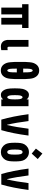

<svg xmlns="http://www.w3.org/2000/svg" viewBox="1804 -2851 1059 4707"><g transform="rotate(90 2333.5 -497.5)"><path d="M583.3 -510.4V0H416.7V-510.4H333.3V0H166.7V-510.4H83.3V-666.7H666.7V-510.4Z M1208.3 1.3Q1158.9 10.4 1118.5 10.4Q1048.8 10.4 1005.9 -33.9Q983.7 -56.6 972.7 -86.9Q961.6 -117.2 960 -135.1Q958.3 -153 958.3 -181.6V-666.7H1125V-194.7Q1125 -150.4 1154.9 -150.4Q1178.4 -150.4 1208.3 -155.6Z M1662.1 -380.2Q1662.1 -248.7 1668 -215.5Q1679.7 -147.1 1708.3 -147.1Q1737 -147.1 1748.7 -215.5Q1754.6 -248.7 1754.6 -380.2ZM1668 -701.2Q1662.1 -668 1662.1 -536.5H1754.6Q1754.6 -668 1748.7 -701.2Q1737 -769.5 1708.3 -769.5Q1679.7 -769.5 1668 -701.2ZM1893.2 -787.1Q1904.9 -755.2 1910.8 -699.2Q1916.7 -643.2 1917.6 -597.3Q1918.6 -551.4 1918.6 -458.3Q1918.6 -365.2 1917.6 -319.3Q1916.7 -273.4 1910.8 -217.4Q1904.9 -161.5 1893.2 -129.6Q1839.8 11.7 1708.3 11.7Q1576.8 11.7 1523.4 -129.6Q1511.7 -161.5 1505.9 -217.4Q1500 -273.4 1499 -319.3Q1498 -365.2 1498 -458.3Q1498 -551.4 1499 -597.3Q1500 -643.2 1505.9 -699.2Q1511.7 -755.2 1523.4 -787.1Q1576.8 -928.4 1708.3 -928.4Q1839.8 -928.4 1893.2 -787.1Z M2302.7 -677.1Q2378.3 -677.1 2411.5 -624.3H2416.7V-666.7H2583.3V0H2416.7V-42.3H2411.5Q2378.3 10.4 2302.7 10.4Q2253.3 10.4 2215.2 -30.3Q2177.1 -71 2159.5 -143.9Q2145.8 -202.5 2145.8 -333.3Q2145.8 -464.2 2159.5 -522.8Q2177.1 -595.7 2215.2 -636.4Q2253.3 -677.1 2302.7 -677.1ZM2319 -451.2Q2312.5 -416 2312.5 -333.3Q2312.5 -250.7 2319 -215.5Q2324.2 -185.5 2335.9 -165.7Q2347.7 -145.8 2364.6 -145.8Q2381.5 -145.8 2393.2 -165.7Q2404.9 -185.5 2410.2 -215.5Q2416.7 -250.7 2416.7 -333.3Q2416.7 -416 2410.2 -451.2Q2404.9 -481.1 2393.2 -501Q2381.5 -520.8 2364.6 -520.8Q2347.7 -520.8 2335.9 -501Q2324.2 -481.1 2319 -451.2Z M2947.9 -666.7Q2984.4 -369.1 3038.4 -141.3H3044.9Q3099 -369.8 3135.4 -666.7H3303.4Q3253.3 -283.2 3170.6 0H2912.8Q2830.1 -283.2 2779.9 -666.7Z M3879.6 -893.2 3745.4 -745.4 3623 -848.3 3744.1 -1007.2ZM3895.2 -572.9Q3920.6 -531.2 3929 -474.3Q3937.5 -417.3 3937.5 -333.3Q3937.5 -249.3 3929 -192.4Q3920.6 -135.4 3895.2 -93.8Q3864.6 -44.9 3816.7 -17.3Q3768.9 10.4 3708.3 10.4Q3647.8 10.4 3599.9 -17.3Q3552.1 -44.9 3521.5 -93.8Q3496.1 -135.4 3487.6 -192.4Q3479.2 -249.3 3479.2 -333.3Q3479.2 -417.3 3487.6 -474.3Q3496.1 -531.2 3521.5 -572.9Q3552.1 -621.7 3599.9 -649.4Q3647.8 -677.1 3708.3 -677.1Q3768.9 -677.1 3816.7 -649.4Q3864.6 -621.7 3895.2 -572.9ZM3658.9 -475.9Q3645.8 -440.1 3645.8 -333.3Q3645.8 -226.6 3658.9 -190.8Q3675.1 -145.8 3708.3 -145.8Q3741.5 -145.8 3757.8 -190.8Q3770.8 -226.6 3770.8 -333.3Q3770.8 -440.1 3757.8 -475.9Q3741.5 -520.8 3708.3 -520.8Q3675.1 -520.8 3658.9 -475.9Z M4281.2 -666.7Q4317.7 -369.1 4371.7 -141.3H4378.3Q4432.3 -369.8 4468.8 -666.7H4636.7Q4586.6 -283.2 4503.9 0H4246.1Q4163.4 -283.2 4113.3 -666.7Z"/></g></svg>

Font: Monoid
Style: Bold
Weight: 700
Width: 4
Designer: Andreas Larsen (@larsenwork)
Version: Version 0.61